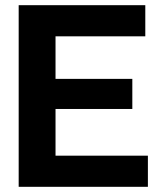

<svg xmlns="http://www.w3.org/2000/svg" viewBox="-20 -720 620 740"><path d="M52 0V-700H540V-580H194V-416H490V-300H194V-120H550V0Z"/></svg>

Font: Tektur SemiBold
Style: Regular
Weight: 600
Designer: Adam Jagosz
Foundry: Adam Jagosz
Version: Version 1.005;gftools[0.9.30]